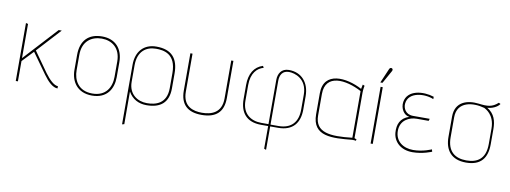

<svg xmlns="http://www.w3.org/2000/svg" viewBox="-68 -1068 4439 1670"><g transform="rotate(10 2152.0 -233.0)"><path d="M447 -19C413 -19 371 -59 331 -113L204 -292L396 -501H369L97 -205V-507L78 -512V0H97V-179L191 -278L320 -98C361 -41 405 1 447 1Z M918 -184C918 -93 872 -8 752 -8C627 -8 583 -98 583 -184V-320C583 -441 661 -493 752 -493C839 -493 918 -441 918 -320ZM937 -316C937 -437 868 -512 752 -512C631 -512 564 -442 564 -316V-184C564 -82 621 10 752 10C884 10 937 -82 937 -184Z M1408 -172C1408 -32 1310 -8 1234 -8C1152 -8 1072 -58 1072 -168V-314C1072 -438 1145 -488 1231 -488C1297 -488 1408 -476 1408 -304ZM1073 206 1072 -82C1108 -19 1164 10 1234 10C1357 10 1427 -47 1427 -172V-304C1427 -437 1366 -507 1232 -507C1121 -507 1054 -433 1054 -315V211Z M1893 -165C1893 -36 1800 -9 1720 -9C1644 -9 1551 -33 1551 -165V-501H1532V-172C1532 -47 1599 10 1720 10C1845 10 1912 -47 1912 -172V-501H1893Z M2566 -185C2566 -79 2512 -11 2396 -11H2326V-398C2326 -450 2349 -490 2405 -490C2456 -490 2566 -458 2566 -317ZM2326 212V5H2396C2527 5 2584 -73 2584 -189V-307C2584 -427 2514 -507 2402 -507C2333 -507 2308 -454 2308 -403V-12H2245C2151 -12 2075 -63 2075 -179V-316C2075 -423 2127 -473 2182 -487L2173 -503C2097 -479 2057 -412 2057 -314V-189C2057 -73 2114 5 2245 5H2308V205Z M3047 -22C2854 0 2720 -10 2720 -162V-351C2720 -532 2907 -509 3047 -434ZM3086 -13C3073 -20 3066 -22 3066 -22V-423C3066 -455 3073 -486 3073 -486L3056 -493L3048 -454C2909 -529 2701 -551 2701 -354V-169C2701 29 2878 12 3048 -4C3061 -5 3078 -3 3080 -1Z M3231 0V-501H3212V0ZM3222 -538 3285 -651C3292 -662 3290 -673 3281 -677C3269 -682 3261 -673 3258 -666L3203 -538Z M3746 -43C3746 -43 3673 -9 3585 -9C3497 -9 3426 -58 3426 -150C3426 -246 3506 -282 3569 -282H3675L3681 -301H3534C3465 -301 3444 -356 3447 -393C3456 -502 3605 -509 3682 -475V-496C3585 -528 3446 -515 3429 -406C3420 -348 3455 -292 3503 -287C3425 -262 3403 -202 3408 -132C3414 -54 3476 11 3582 11C3674 11 3752 -23 3752 -23Z M4225 -174C4225 -42 4153 0 4057 0C3955 0 3888 -51 3888 -174V-351C3888 -494 4030 -506 4132 -477C4141 -471 4225 -437 4225 -310ZM4242 -310C4242 -379 4225 -443 4157 -483C4193 -483 4245 -504 4265 -535L4249 -543C4198 -497 4157 -495 4077 -505C3978 -517 3869 -487 3869 -354V-175C3869 -59 3926 19 4057 19C4189 19 4242 -55 4242 -175Z"/></g></svg>

Font: Advent Pro
Style: Thin
Weight: 100
Designer: Andreas Kalpakidis
Foundry: Andreas Kalpakidis
Version: Version 2.002 2007